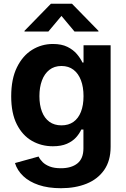

<svg xmlns="http://www.w3.org/2000/svg" viewBox="-20 -787 672 1023"><path d="M304.9 215.8Q236.7 215.8 186.1 198.6Q135.4 181.4 103.6 151.1Q71.8 120.8 59.8 81.8L185.6 47Q192.6 62.1 206.9 76.5Q221.2 90.9 245.1 100.2Q268.9 109.4 304.4 109.4Q360.3 109.4 392.4 83.7Q424.5 57.9 424.5 3.7V-96.7H413Q403.2 -74.7 384.7 -54.3Q366.1 -33.9 336.1 -20.8Q306 -7.7 261.7 -7.7Q200.3 -7.7 149.9 -36.6Q99.5 -65.5 69.6 -124.6Q39.7 -183.6 39.7 -273.8Q39.7 -366.2 70.2 -428.2Q100.6 -490.2 151.1 -521.5Q201.6 -552.7 262.1 -552.7Q308.3 -552.7 339.4 -537.2Q370.4 -521.8 389.8 -498.8Q409.1 -475.8 419.2 -454H425.1V-545.9H569.4V-4.6Q569.4 69.2 535.4 118.2Q501.4 167.2 441.8 191.5Q382.1 215.8 304.9 215.8ZM307.5 -119.1Q345.2 -119.1 371.3 -137.6Q397.5 -156.1 411.2 -191Q425 -225.9 425 -274.7Q425 -323.3 411.3 -359.3Q397.7 -395.4 371.5 -415.4Q345.4 -435.4 307.5 -435.4Q269.2 -435.4 243 -414.7Q216.7 -394 203.4 -357.9Q190 -321.7 190 -274.7Q190 -227.3 203.5 -192.2Q217 -157.1 243.2 -138.1Q269.4 -119.1 307.5 -119.1ZM237.8 -619.1H110.5V-622.7L251.3 -767.1H363.5L504.6 -622.7V-619.1H376.9L307.5 -702.2Z"/></svg>

Font: Adwaita Sans
Style: Regular
Weight: 400
Designer: Rasmus Andersson
Foundry: rsms
Version: Version 4.001;git-9221beed3